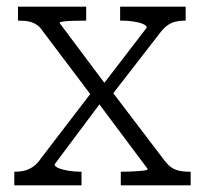

<svg xmlns="http://www.w3.org/2000/svg" viewBox="-20 -557 616 577"><path d="M553 0H343V-41H346Q364 -41 382.5 -42Q401 -43 412.5 -44.5Q424 -46 424 -49L267 -259L259 -264L108 -464Q100 -476 90.5 -482.5Q81 -489 68.5 -492Q56 -495 37 -495H34V-537H239V-495H237Q219 -495 201 -494.5Q183 -494 171 -492.5Q159 -491 159 -488L302 -297L309 -292L474 -75Q484 -62 493.5 -55Q503 -48 516 -44.5Q529 -41 550 -41H553ZM23 0V-41H26Q43 -41 56.5 -45Q70 -49 81.5 -57.5Q93 -66 103 -81L257 -282L289 -257L144 -63Q144 -57 155.5 -52Q167 -47 185 -44Q203 -41 222 -41H225V0ZM312 -266 282 -293 421 -474Q421 -480 409.5 -485Q398 -490 380.5 -492.5Q363 -495 345 -495H341V-537H538V-495H535Q520 -495 507.5 -492Q495 -489 483.5 -481Q472 -473 460 -457Z"/></svg>

Font: Roboto Serif SemiCondensed ExtraLight
Style: Regular
Weight: 250
Width: 4
Designer: Greg Gazdowicz
Foundry: Commercial Type
Version: Version 1.007